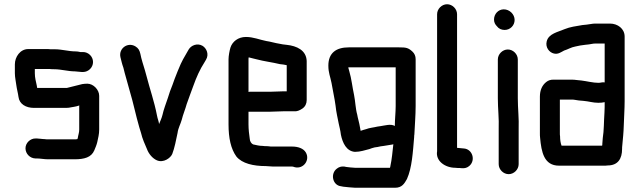

<svg xmlns="http://www.w3.org/2000/svg" viewBox="-20 -728 3010 904"><path d="M371 -483H358C350 -485 343 -486 336 -486C303 -486 272 -496 238 -496H218C211 -497 204 -497 198 -497H113C75 -497 50 -460 50 -425V-383C50 -364 55 -343 57 -326C59 -310 65 -288 67 -272C71 -238 102 -220 140 -220H291C300 -220 308 -221 316 -223L328 -225C335 -226 343 -228 352 -231C352 -232 352 -232 353 -232V-118C353 -103 348 -92 346 -77L344 -73C340 -72 336 -72 331 -72H206C201 -72 195 -72 190 -73C178 -73 164 -76 154 -76H148C123 -77 100 -55 100 -30C100 -4 121 17 146 18H152C169 18 188 22 206 22H331C377 22 410 13 424 -20C429 -32 435 -46 438 -59C442 -78 447 -96 447 -118V-277C447 -305 420 -334 391 -334C382 -334 374 -333 367 -332C342 -326 319 -320 295 -314H155L153 -326C149 -344 144 -363 144 -383V-403H215C222 -402 229 -402 236 -402C267 -402 301 -392 332 -392C342 -392 355 -389 365 -389H371C396 -389 418 -410 418 -436C418 -462 396 -483 371 -483Z M547 -459C552 -440 554 -428 561 -409C568 -378 582 -334 591 -299C608 -243 619 -186 636 -128L644 -102C650 -75 663 -47 672 -26C680 -4 698 18 719 27C750 40 783 16 791 -3C802 -31 809 -69 816 -102C819 -126 830 -143 836 -165C841 -187 853 -215 859 -238C869 -268 880 -294 890 -323C905 -365 921 -401 943 -435L950 -447C965 -472 953 -500 934 -512C909 -527 880 -514 869 -496L862 -484C852 -468 851 -463 842 -449L831 -427C820 -403 812 -381 802 -356L792 -328C783 -307 778 -291 770 -266C762 -242 750 -211 745 -187C741 -171 735 -159 729 -144C727 -159 722 -168 719 -185C706 -252 686 -307 669 -373C660 -408 653 -425 645 -456L641 -474C637 -491 632 -501 617 -510C581 -531 538 -500 547 -459Z M1251 -296H1157C1155 -296 1153 -296 1150 -295V-449C1150 -451 1150 -454 1151 -458C1163 -454 1174 -453 1187 -449C1224 -439 1261 -435 1298 -426L1315 -424L1330 -421V-298H1313C1300 -298 1266 -296 1251 -296ZM1313 -204H1367C1378 -203 1391 -208 1404 -217C1417 -226 1424 -240 1424 -257V-441C1422 -491 1378 -512 1329 -517L1312 -519C1307 -520 1301 -521 1296 -522C1276 -525 1254 -532 1233 -535C1202 -541 1173 -554 1138 -554C1101 -554 1074 -532 1065 -504C1061 -491 1056 -465 1056 -449V-142C1056 -78 1067 -27 1093 9C1120 42 1173 54 1232 54C1242 54 1252 56 1263 56H1355C1360 56 1363 58 1367 59C1408 70 1441 26 1420 -10C1409 -29 1384 -38 1355 -38H1255C1248 -39 1240 -40 1232 -40C1228 -40 1223 -40 1217 -41C1200 -41 1187 -45 1172 -48C1164 -51 1156 -63 1156 -74C1153 -95 1150 -118 1150 -143V-202H1251C1266 -202 1299 -204 1313 -204Z M1839 -135C1819 -146 1793 -137 1771 -134L1757 -132C1742 -128 1718 -126 1704 -120L1690 -116L1678 -112C1676 -124 1675 -130 1672 -144L1667 -165C1665 -173 1663 -181 1662 -188C1654 -215 1653 -252 1647 -281C1639 -317 1635 -358 1625 -391C1623 -401 1620 -406 1620 -411H1843V-229C1843 -198 1839 -167 1839 -135ZM1526 -419C1526 -385 1535 -368 1541 -337C1547 -300 1555 -268 1560 -230C1563 -199 1570 -172 1575 -145L1580 -123C1581 -117 1582 -112 1583 -108L1585 -94C1593 -55 1611 -16 1651 -13C1677 -13 1698 -21 1719 -26C1727 -29 1735 -32 1744 -34L1758 -36L1772 -39L1787 -41C1799 -43 1813 -45 1824 -47C1827 -47 1829 -48 1832 -49C1828 -13 1825 22 1818 54C1818 57 1817 59 1816 62H1652C1643 62 1617 59 1610 58L1600 56C1587 55 1576 58 1566 66C1534 90 1546 145 1586 149L1596 151C1607 152 1640 156 1652 156H1840C1873 156 1884 136 1896 115C1920 62 1924 -13 1930 -83C1930 -87 1930 -91 1931 -95C1933 -142 1937 -183 1937 -230V-449C1937 -464 1932 -476 1921 -486C1902 -503 1892 -505 1859 -505H1622C1563 -505 1526 -479 1526 -419Z M2038 -661V-16C2030 30 2076 62 2124 62C2131 63 2137 63 2144 63L2155 64C2168 65 2180 62 2190 53C2221 26 2204 -27 2163 -29L2152 -30L2132 -32V-661C2132 -686 2110 -708 2085 -708C2060 -708 2038 -686 2038 -661Z M2324 -448V-265C2324 -217 2330 -168 2328 -123V45C2328 70 2350 92 2375 92C2400 92 2422 70 2422 45V-122C2424 -168 2418 -218 2418 -265V-448C2418 -473 2396 -495 2371 -495C2346 -495 2324 -473 2324 -448ZM2306 -636C2306 -623 2311 -613 2320 -604C2328 -593 2341 -587 2356 -587C2382 -587 2403 -608 2403 -634C2403 -661 2379 -684 2352 -684C2326 -684 2306 -662 2306 -636Z M2617 -86C2616 -91 2616 -96 2616 -101V-259H2673C2677 -259 2681 -259 2686 -258L2705 -255C2712 -254 2719 -254 2728 -253C2752 -251 2772 -244 2797 -244C2808 -244 2818 -245 2827 -247C2827 -230 2827 -214 2826 -198C2823 -156 2824 -114 2818 -78L2816 -52C2816 -49 2816 -45 2815 -42H2624C2619 -55 2617 -71 2617 -86ZM2798 -338C2772 -338 2742 -346 2717 -349L2697 -351C2689 -352 2681 -353 2672 -353H2586C2573 -353 2562 -350 2552 -342C2533 -327 2522 -304 2522 -273V-101C2522 -94 2522 -86 2523 -79C2529 -13 2541 52 2612 52H2822C2829 52 2836 52 2841 51C2889 51 2909 20 2909 -27C2909 -32 2909 -37 2910 -44C2913 -78 2916 -102 2917 -139C2918 -174 2921 -216 2921 -252V-556C2921 -593 2888 -617 2852 -617H2782C2769 -617 2754 -613 2742 -612L2722 -610C2692 -605 2663 -601 2639 -591C2607 -577 2563 -570 2554 -533C2547 -505 2566 -481 2588 -476C2608 -471 2622 -483 2636 -490C2653 -495 2670 -506 2689 -509C2705 -513 2718 -515 2735 -517L2753 -519C2762 -520 2772 -523 2782 -523H2827V-340C2815 -342 2809 -338 2798 -338Z"/></svg>

Font: Electronic
Style: ExBlk
Weight: 900
Version: Version 1.011